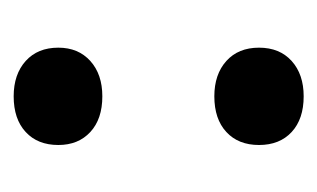

<svg xmlns="http://www.w3.org/2000/svg" viewBox="-114 -356 475 288"><g transform="rotate(-90 124.0 -211.5)"><path d="M197 -362Q197 -332 177 -314Q157 -296 124 -296Q90 -296 70.5 -314Q51 -332 51 -362Q51 -393 70.5 -411Q90 -429 124 -429Q157 -429 177 -411Q197 -393 197 -362ZM197 -61Q197 -30 177 -12Q157 6 124 6Q90 6 70.5 -12Q51 -30 51 -61Q51 -92 70.5 -110Q90 -128 124 -128Q157 -128 177 -110Q197 -92 197 -61Z"/></g></svg>

Font: Rasa
Style: Bold
Weight: 700
Designer: Anna Giedrys (Yrsa+Rasa design), David Brezina (Yrsa art-direction, Rasa art-direction, design)
Foundry: Rosetta Type Foundry
Version: Version 2.004